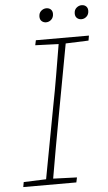

<svg xmlns="http://www.w3.org/2000/svg" viewBox="-57 -857 501 894"><g transform="rotate(-5 194.0 -410.0)"><path d="M188 -755Q176 -755 167.5 -762.5Q159 -770 159 -784Q159 -801 170 -810.5Q181 -820 194 -820Q207 -820 215 -812.5Q223 -805 223 -792Q223 -775 212.5 -765Q202 -755 188 -755ZM353 -755Q341 -755 332.5 -762.5Q324 -770 324 -784Q324 -801 335 -810.5Q346 -820 359 -820Q372 -820 380 -812.5Q388 -805 388 -792Q388 -775 377.5 -765Q367 -755 353 -755ZM128 -653 133 -676H381L377 -653L270 -649L208 -313Q195 -242 182 -170Q169 -98 157 -27L268 -23L263 0H15L19 -23L124 -27L187 -364Q201 -435 213 -506.5Q225 -578 237 -649Z"/></g></svg>

Font: Source Serif 4 SmText ExtraLight
Style: Italic
Weight: 200
Italic angle: -12°
Designer: Frank Grießhammer
Foundry: Adobe
Version: Version 4.005;hotconv 1.1.0;makeotfexe 2.6.0